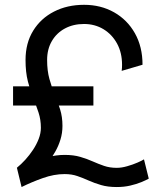

<svg xmlns="http://www.w3.org/2000/svg" viewBox="-20 -752 675 782"><path d="M156.2 -322.3H33.2Q33.2 -330.6 33.2 -340.6Q33.2 -350.6 33.2 -361.3Q33.2 -372.1 33.2 -382.1Q33.2 -392.1 33.2 -400.4H156.2H360.4V-322.3ZM171.9 -507.8Q171.9 -463.9 181.4 -429.9Q190.9 -396 203.1 -366.2Q215.3 -336.4 224.9 -306.2Q234.4 -275.9 234.4 -239.3Q234.4 -210 226.3 -183.8Q218.3 -157.7 205.6 -135.3Q192.9 -112.8 179.2 -94.5Q165.5 -76.2 153.6 -62.3Q141.6 -48.3 135.3 -39.6L48.8 -68.8Q65.9 -82.5 83 -101.3Q100.1 -120.1 114.5 -141.8Q128.9 -163.6 137.7 -186.5Q146.5 -209.5 146.5 -231.4Q146.5 -264.6 137 -293.5Q127.4 -322.3 115.2 -352.8Q103 -383.3 93.5 -420.7Q84 -458 84 -507.8Q84 -576.2 115 -626.7Q146 -677.2 200 -704.8Q253.9 -732.4 322.3 -732.4Q390.6 -732.4 444.6 -701.9Q498.5 -671.4 529.5 -616.5Q560.5 -561.5 560.5 -488.3L475.6 -463.4Q476.6 -469.7 476.8 -475.8Q477.1 -481.9 477.1 -488.3Q477.1 -537.1 456.8 -574.5Q436.5 -611.8 401.4 -633.1Q366.2 -654.3 322.3 -654.3Q278.3 -654.3 244.4 -636Q210.4 -617.7 191.2 -584.7Q171.9 -551.8 171.9 -507.8ZM566.4 -103 585.9 -24.4Q574.7 -18.1 555.2 -10Q535.6 -2 510.3 3.9Q484.9 9.8 455.6 9.8Q418.9 9.8 391.6 1.7Q364.3 -6.3 341.3 -16.6Q318.4 -26.9 295.2 -34.9Q272 -43 243.2 -43Q200.2 -43 154.3 -26.6Q108.4 -10.3 67.9 9.8L48.8 -68.8Q70.8 -77.6 103.3 -89.8Q135.7 -102.1 172.4 -111.6Q209 -121.1 243.2 -121.1Q279.8 -121.1 307.1 -113Q334.5 -105 357.4 -94.7Q380.4 -84.5 403.8 -76.4Q427.2 -68.4 455.6 -68.4Q475.1 -68.4 498 -75Q521 -81.5 540 -89.8Q559.1 -98.1 566.4 -103Z"/></svg>

Font: Giphurs
Style: Regular
Weight: 400
Version: Version 2.010